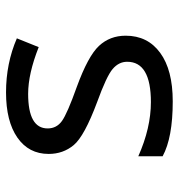

<svg xmlns="http://www.w3.org/2000/svg" viewBox="2 -588 596 640"><g transform="rotate(-90 300.0 -268.0)"><path d="M99.1 -23.9V-105Q193.4 -63 279.8 -63Q414.1 -63 414.1 -142.1Q414.1 -169.9 390.1 -190.4Q366.2 -210.9 279.8 -242.2Q166 -284.7 136.5 -320.1Q106.9 -355.5 106.9 -403.8Q106.9 -470.2 161.4 -508.1Q215.8 -545.9 312 -545.9Q408.7 -545.9 492.2 -509.8L462.9 -437Q374 -472.2 307.1 -472.2Q191.9 -472.2 191.9 -407.2Q191.9 -377.4 216.6 -359.6Q241.2 -341.8 330.1 -310.1Q433.1 -272.5 467 -236.1Q501 -199.7 501 -147Q501 -73.7 443.8 -32Q386.7 9.8 282.2 9.8Q161.1 9.8 99.1 -23.9Z"/></g></svg>

Font: Noto Mono
Style: Regular
Weight: 400
Designer: Monotype Design Team
Foundry: Monotype Imaging Inc.
Version: Version 1.00